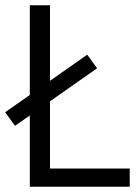

<svg xmlns="http://www.w3.org/2000/svg" viewBox="-24 -712 528 732"><path d="M33.2 -232.3 -4.3 -284 308.6 -503.5 346.1 -451.7ZM89.6 0V-692H166.6V-69.4H470.6V0Z"/></svg>

Font: Titillium Web
Style: Bold
Weight: 700
Designer: Mohamed Gaber, Accademia di Belle Arti di Urbino
Foundry: Kief Type Foundry, Accademia di Belle Arti di Urbino
Version: Version 3.000